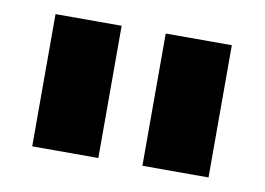

<svg xmlns="http://www.w3.org/2000/svg" viewBox="-45 -764 591 429"><g transform="rotate(10 250.0 -550.0)"><path d="M300 -400H450V-700H300ZM50 -400H200V-700H50Z"/></g></svg>

Font: LS-VG5000 Bold
Style: Regular
Weight: 400
Designer: Justin Bihan, 2021
Foundry: Justin Bihan, 2021
Version: Version 1.000;Glyphs 3.1.2 (3151)